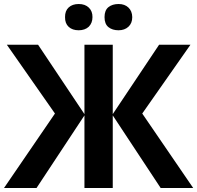

<svg xmlns="http://www.w3.org/2000/svg" viewBox="-20 -937 983 957"><path d="M400.9 -713.9H542V-368.2L772.9 -713.9H929.2L689 -371.1L942.9 0H780.8L542 -361.8V0H400.9V-361.8L162.1 0H0L253.9 -371.1L14.2 -713.9H169.9L400.9 -368.2ZM571.3 -917Q601.6 -917 620.1 -899.4Q638.7 -881.8 639.2 -851.6Q639.2 -821.3 620.1 -803.7Q601.1 -786.1 570.8 -786.1Q540 -786.1 520.5 -801.8Q501 -817.4 501 -851.6Q501 -885.7 520.5 -901.4Q540 -917 571.3 -917ZM304.2 -851.6Q303.7 -882.8 322.3 -899.9Q340.8 -917 372.6 -917Q404.3 -917 422.9 -898.9Q441.4 -880.9 440.9 -851.6Q440.9 -822.3 422.4 -803.7Q403.3 -786.1 372.1 -786.1Q340.8 -786.1 322.3 -803.2Q303.7 -820.3 304.2 -851.6Z"/></svg>

Font: NotoSans-Bold
Style: Bold
Weight: 700
Designer: Monotype Design team
Foundry: Monotype Imaging Inc.
Version: Version 1.04